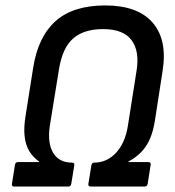

<svg xmlns="http://www.w3.org/2000/svg" viewBox="-20 -686 643 706"><path d="M32 0Q22 0 24 -10L35 -80Q37 -90 46 -90H124V-92Q101 -108 87.5 -130.5Q74 -153 70.5 -185Q67 -217 74 -260L102 -437Q120 -551 184.5 -608.5Q249 -666 367 -666Q486 -666 541 -603Q596 -540 578 -426L550 -245Q544 -205 531.5 -176Q519 -147 499 -126.5Q479 -106 452 -92V-90H525Q536 -90 534 -80L523 -10Q521 0 512 0H314Q303 0 305 -10L316 -78Q318 -88 326 -88Q373 -88 406.5 -124Q440 -160 450 -222L482 -425Q494 -497 464 -538Q434 -579 359 -579Q289 -579 249.5 -545Q210 -511 197 -432L163 -222Q154 -160 175.5 -124Q197 -88 245 -88Q255 -88 253 -77L242 -10Q240 0 232 0Z"/></svg>

Font: Sofia Sans Semi Condensed SemiBold
Style: Italic
Weight: 600
Italic angle: -9°
Version: Version 4.100